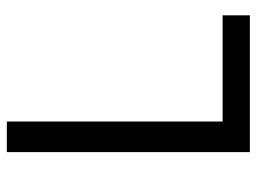

<svg xmlns="http://www.w3.org/2000/svg" viewBox="-115 -639 754 564"><g transform="rotate(-90 262.0 -357.0)"><path d="M97.2 0V-713.9H187V-80.1H499V0Z"/></g></svg>

Font: Noto Sans Malayalam
Style: Regular
Weight: 400
Designer: Monotype Design team
Foundry: Monotype Imaging Inc.
Version: Version 1.02